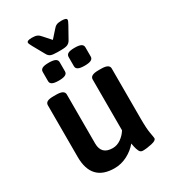

<svg xmlns="http://www.w3.org/2000/svg" viewBox="-211 -984 979 1099"><g transform="rotate(-30 278.5 -435.0)"><path d="M65 -155V-496Q65 -511 77.5 -518Q90 -525 118 -525H137Q190 -525 190 -496V-172Q190 -98 265 -98Q294 -98 319.5 -116Q345 -134 361 -160V-496Q361 -525 414 -525H434Q487 -525 487 -496V-166Q487 -98 493 -66.5Q499 -35 499 -28Q499 -14 466 -6.5Q433 1 407 1Q391 1 384 -13.5Q377 -28 373.5 -45Q370 -62 369 -68Q342 -35 301.5 -14Q261 7 217 7Q65 7 65 -155ZM135 -615V-676Q135 -691 148 -698Q161 -705 191 -705Q220 -705 233.5 -698Q247 -691 247 -676V-615Q247 -601 233.5 -594Q220 -587 191 -587Q161 -587 148 -594Q135 -601 135 -615ZM306 -615V-676Q306 -691 319 -698Q332 -705 362 -705Q391 -705 404 -698Q417 -691 417 -676V-615Q417 -601 404 -594Q391 -587 362 -587Q332 -587 319 -594Q306 -601 306 -615ZM200 -758 157 -835Q145 -857 145 -863Q145 -870 153 -873.5Q161 -877 179 -877Q201 -877 213 -871.5Q225 -866 236 -852L277 -806L318 -852Q329 -866 340.5 -871.5Q352 -877 374 -877Q392 -877 400 -873.5Q408 -870 408 -863Q408 -857 396 -835L353 -758Q345 -744 331.5 -738Q318 -732 288 -732H265Q234 -732 221 -737.5Q208 -743 200 -758Z"/></g></svg>

Font: Asap-SemiBold
Style: Regular
Weight: 600
Designer: Pablo Cosgaya
Foundry: Omnibus-Type
Version: Version 2.000; ttfautohint (v1.8)